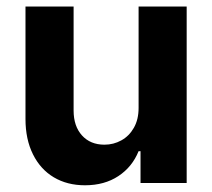

<svg xmlns="http://www.w3.org/2000/svg" viewBox="-20 -550 637 577"><path d="M396.5 -530.3H541V0H402.3V-95.7H396.5Q377.4 -48.3 335.7 -20.8Q293.9 6.8 235.4 6.8Q182.1 6.8 141.8 -17.1Q101.6 -41 79.1 -86.2Q56.6 -131.3 56.6 -192.4V-530.3H201.2V-217.8Q201.2 -170.9 226.3 -143.1Q251.5 -115.2 293.9 -115.2Q321.3 -115.2 344.7 -128.2Q368.2 -141.1 382.3 -166Q396.5 -190.9 396.5 -225.6Z"/></svg>

Font: Pretendard JP
Style: Bold
Weight: 700
Designer: Base glyphs from Inter by Rasmus Andersson; Hangeul glyphs from Noto Sans CJK(Source Han Sans) by Jang Soo-young and Kan
Foundry: Kil Hyung-jin
Version: Version 1.309